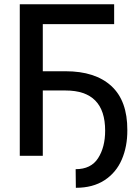

<svg xmlns="http://www.w3.org/2000/svg" viewBox="-20 -727 655 896"><path d="M512.7 -614.3H179.7V-394.5H286.1Q424.3 -394.5 499.5 -325.7Q574.7 -256.8 574.2 -120.1Q574.7 -43.5 548.3 17.6Q522 78.6 467.8 114Q413.6 149.4 334 149.4L333 62.5Q404.8 62.5 437.7 11.2Q470.7 -40 470.7 -117.2Q470.7 -304.7 286.1 -304.7H179.7V0H72.3V-707H512.7Z"/></svg>

Font: Pretendard GOV Medium
Style: Regular
Weight: 500
Designer: Base glyphs from Inter by Rasmus Andersson; Hangeul glyphs from Noto Sans CJK(Source Han Sans) by Jang Soo-young and Kan
Foundry: Kil Hyung-jin
Version: Version 1.309